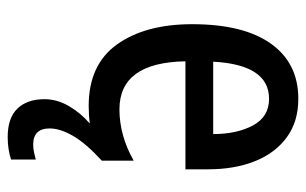

<svg xmlns="http://www.w3.org/2000/svg" viewBox="-172 -418 815 512"><g transform="rotate(90 236.0 -161.5)"><path d="M322 114Q322 158 365 158Q376 158 387 155.5Q398 153 405 151V217Q378 226 345 226Q294 226 269 200Q244 174 244 128Q244 94 262.5 62.5Q281 31 309 7Q287 10 262 10Q152 10 98 -65.5Q44 -141 44 -266Q44 -403 96 -476Q148 -549 243 -549Q304 -549 346 -518Q388 -487 409.5 -433Q431 -379 431 -308V-248H143Q146 -72 271 -72Q341 -72 408 -110V-25Q362 17 342 51.5Q322 86 322 114ZM243 -471Q152 -471 144 -322H337Q337 -385 314 -428Q291 -471 243 -471Z"/></g></svg>

Font: Noto Sans Arabic UI Cn Md
Style: Regular
Weight: 500
Width: 3
Designer: Monotype Design Team, Nadine Chahine and Nizar Qandah
Foundry: Monotype Imaging Inc.
Version: Version 2.010; ttfautohint (v1.8.4.7-5d5b)